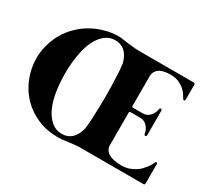

<svg xmlns="http://www.w3.org/2000/svg" viewBox="-139 -910 1240 1145"><g transform="rotate(30 481.5 -337.5)"><path d="M941.4 -143.6Q944.3 -152.3 951.2 -151.4Q957 -150.4 957 -142.6Q957 -98.6 957 -9.8Q957 0 947.3 0Q802.7 0 514.6 0Q495.1 0 475.6 2Q455.1 4.9 435.5 6.8Q416 9.8 398.4 11.7Q380.9 13.7 367.2 13.7Q291 13.7 227.5 -12.7Q163.1 -40 117.2 -86.9Q71.3 -133.8 45.9 -197.3Q19.5 -260.7 19.5 -334Q19.5 -381.8 33.2 -427.7Q45.9 -472.7 68.4 -511.7Q91.8 -551.8 125 -584Q158.2 -617.2 198.2 -639.6Q238.3 -663.1 285.2 -675.8Q331.1 -689.5 382.8 -689.5Q396.5 -689.5 411.1 -686.5Q426.8 -684.6 445.3 -681.6Q462.9 -679.7 484.4 -677.7Q505.9 -674.8 530.3 -674.8Q655.3 -674.8 903.3 -674.8Q914.1 -674.8 914.1 -665Q914.1 -630.9 914.1 -561.5Q914.1 -553.7 908.2 -553.7Q901.4 -552.7 898.4 -559.6Q894.5 -566.4 885.7 -580.1Q877 -594.7 861.3 -609.4Q844.7 -624 821.3 -634.8Q796.9 -646.5 763.7 -646.5Q740.2 -646.5 720.7 -642.6Q701.2 -638.7 686.5 -629.9Q673.8 -621.1 666 -607.4Q658.2 -593.8 658.2 -574.2Q658.2 -503.9 658.2 -363.3Q658.2 -365.2 658.2 -370.1Q658.2 -367.2 660.2 -365.2Q662.1 -363.3 665 -363.3Q686.5 -363.3 729.5 -363.3Q752 -363.3 766.6 -372.1Q780.3 -380.9 788.1 -392.6Q796.9 -405.3 800.8 -417Q803.7 -428.7 804.7 -434.6Q805.7 -438.5 808.6 -440.4Q810.5 -442.4 813.5 -441.4Q816.4 -441.4 818.4 -439.5Q821.3 -436.5 821.3 -432.6Q821.3 -376 821.3 -262.7Q821.3 -258.8 818.4 -256.8Q816.4 -254.9 813.5 -253.9Q810.5 -253.9 808.6 -255.9Q805.7 -257.8 804.7 -261.7Q803.7 -267.6 800.8 -279.3Q796.9 -291 788.1 -302.7Q780.3 -315.4 766.6 -324.2Q752 -333 729.5 -333Q708 -333 665 -333Q662.1 -333 660.2 -331.1Q658.2 -328.1 658.2 -325.2Q658.2 -328.1 658.2 -333Q658.2 -275.4 658.2 -102.5Q658.2 -67.4 689.5 -48.8Q719.7 -30.3 777.3 -30.3Q803.7 -30.3 826.2 -37.1Q848.6 -44.9 866.2 -55.7Q883.8 -66.4 897.5 -80.1Q910.2 -93.8 919.9 -106.4Q928.7 -119.1 934.6 -128.9Q939.5 -139.6 941.4 -143.6ZM212.9 -337.9Q212.9 -270.5 222.7 -211.9Q232.4 -153.3 252.9 -109.4Q273.4 -66.4 303.7 -41Q334 -15.6 375 -15.6Q414.1 -15.6 439.5 -38.1Q464.8 -60.5 477.5 -100.6Q481.4 -111.3 483.4 -134.8Q486.3 -159.2 487.3 -191.4Q489.3 -222.7 490.2 -260.7Q491.2 -298.8 491.2 -337.9Q491.2 -377 490.2 -415Q489.3 -452.1 487.3 -484.4Q486.3 -516.6 483.4 -540Q481.4 -563.5 477.5 -574.2Q464.8 -614.3 439.5 -636.7Q414.1 -659.2 375 -659.2Q334 -659.2 303.7 -633.8Q273.4 -609.4 252.9 -565.4Q232.4 -521.5 222.7 -462.9Q212.9 -404.3 212.9 -337.9Z"/></g></svg>

Font: Mermaid
Style: Bold
Weight: 400
Designer: Scott Simpson
Version: Version 1.001